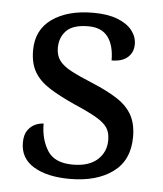

<svg xmlns="http://www.w3.org/2000/svg" viewBox="-45 -585 541 636"><g transform="rotate(5 225.5 -267.5)"><path d="M210 10Q135 10 90 -17Q45 -44 45 -96Q45 -123 56 -138Q67 -153 81.5 -159Q96 -165 108 -165Q108 -113 131.5 -75.5Q155 -38 216 -38Q269 -38 297.5 -63.5Q326 -89 326 -129Q326 -154 315.5 -170Q305 -186 278.5 -201.5Q252 -217 203 -238Q152 -261 118.5 -282.5Q85 -304 68.5 -332.5Q52 -361 52 -404Q52 -472 103.5 -508.5Q155 -545 240 -545Q288 -545 320.5 -532.5Q353 -520 369.5 -499Q386 -478 386 -453Q386 -426 367.5 -409.5Q349 -393 314 -393Q314 -443 293 -471Q272 -499 228 -499Q177 -499 155 -476.5Q133 -454 133 -419Q133 -394 145.5 -377Q158 -360 185.5 -345.5Q213 -331 257 -313Q310 -291 343 -269Q376 -247 391.5 -218Q407 -189 407 -147Q407 -69 353 -29.5Q299 10 210 10Z"/></g></svg>

Font: Noto Naskh Arabic UI
Style: Regular
Weight: 400
Designer: Monotype Design Team, David Williams, Mohamad Dakak and Nizar Qandah
Foundry: Monotype Imaging Inc.
Version: Version 2.014